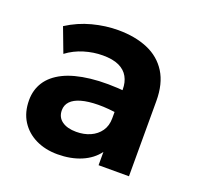

<svg xmlns="http://www.w3.org/2000/svg" viewBox="-101 -632 772 754"><g transform="rotate(20 285.0 -255.0)"><path d="M212 15Q161 15 121 -4.5Q81 -24 58 -60.2Q35 -96.5 35 -147Q35 -190 56.5 -223.5Q78 -257 121.8 -278.8Q165.5 -300.5 232.8 -308.2Q300 -316 391.5 -307L393 -214Q338.5 -223 296.8 -222.5Q255 -222 226.8 -214Q198.5 -206 184 -190.8Q169.5 -175.5 169.5 -154Q169.5 -124.5 191.5 -108.8Q213.5 -93 251 -93Q283.5 -93 309.5 -104.5Q335.5 -116 351 -138Q366.5 -160 366.5 -191.5V-312.5Q366.5 -342 354.2 -364.2Q342 -386.5 316 -398.8Q290 -411 248 -411Q209 -411 170.2 -399.2Q131.5 -387.5 99.5 -363.5L61 -465.5Q109.5 -496.5 164 -510.8Q218.5 -525 270.5 -525Q341.5 -525 394.5 -502.5Q447.5 -480 476.8 -433.2Q506 -386.5 506 -314.5V0H379V-55.5Q354 -21.5 310.5 -3.2Q267 15 212 15Z"/></g></svg>

Font: Geologica Roman SemiBold
Style: Regular
Weight: 600
Designer: Sindre Bremnes, Frode Helland
Foundry: Monokrom Skriftforlag AS
Version: Version 1.010;gftools[0.9.28]